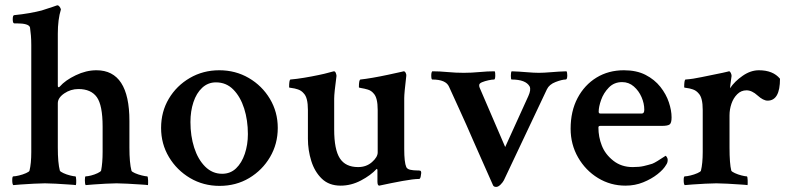

<svg xmlns="http://www.w3.org/2000/svg" viewBox="-20 -698 3005 728"><path d="M30.3 3.9Q26.4 0 26.4 -14.6Q26.4 -29.3 30.3 -29.3Q38.1 -29.3 52.2 -32.7Q66.4 -36.1 78.6 -41.5Q90.8 -46.9 91.8 -50.8Q98.6 -78.1 98.6 -121.1V-527.3Q98.6 -546.9 97.2 -563.5Q95.7 -580.1 93.8 -593.8Q89.8 -609.4 43 -609.4H34.2Q28.3 -609.4 28.3 -625Q28.3 -640.6 34.2 -640.6Q64.5 -643.6 91.8 -648.4Q119.1 -653.3 137.7 -658.2Q163.1 -666 179.7 -671.9Q196.3 -677.7 196.3 -677.7H198.2Q202.1 -677.7 206.1 -672.4Q210 -667 210.9 -662.1Q199.2 -624 199.2 -570.3V-373Q199.2 -367.2 203.1 -367.2Q204.1 -367.2 207 -370.1Q227.5 -393.6 267.1 -412.6Q306.6 -431.6 345.7 -431.6Q470.7 -431.6 470.7 -239.3V-138.7Q470.7 -80.1 478.5 -50.8Q479.5 -46.9 491.7 -41.5Q503.9 -36.1 518.1 -32.7Q532.2 -29.3 538.1 -29.3Q541 -29.3 541.5 -15.1Q542 -1 541 3.9Q537.1 2.9 513.2 1.5Q489.3 0 462.9 -1.5Q436.5 -2.9 421.9 -2.9Q406.2 -2.9 380.9 -1.5Q355.5 0 333.5 1.5Q311.5 2.9 304.7 3.9Q301.8 -1 301.8 -14.6Q301.8 -29.3 304.7 -29.3Q312.5 -29.3 325.7 -32.7Q338.9 -36.1 350.1 -41.5Q361.3 -46.9 363.3 -50.8Q369.1 -80.1 369.1 -122.1V-217.8Q369.1 -298.8 347.2 -329.6Q325.2 -360.4 277.3 -360.4Q248 -360.4 223.6 -343.8Q199.2 -327.1 199.2 -306.6V-138.7Q199.2 -80.1 207 -50.8Q209 -46.9 220.7 -41.5Q232.4 -36.1 246.1 -32.7Q259.8 -29.3 265.6 -29.3Q268.6 -29.3 269 -15.1Q269.5 -1 267.6 3.9Q262.7 2.9 239.7 1.5Q216.8 0 191.4 -1.5Q166 -2.9 150.4 -2.9Q134.8 -2.9 108.4 -1.5Q82 0 59.1 1.5Q36.1 2.9 30.3 3.9Z M812.5 6.8Q751 6.8 700.7 -22.9Q650.4 -52.7 620.6 -102.5Q590.8 -152.3 590.8 -212.9Q590.8 -274.4 620.1 -323.7Q649.4 -373 699.7 -402.3Q750 -431.6 811.5 -431.6Q873 -431.6 923.3 -402.3Q973.6 -373 1003.4 -323.2Q1033.2 -273.4 1033.2 -212.9Q1033.2 -152.3 1003.9 -102.5Q974.6 -52.7 924.8 -22.9Q875 6.8 812.5 6.8ZM822.3 -39.1Q853.5 -39.1 875 -59.6Q896.5 -80.1 908.2 -114.7Q919.9 -149.4 919.9 -189.5Q919.9 -242.2 905.8 -286.6Q891.6 -331.1 864.7 -358.4Q837.9 -385.7 798.8 -385.7Q768.6 -385.7 746.6 -365.2Q724.6 -344.7 713.4 -310.5Q702.1 -276.4 702.1 -235.4Q702.1 -182.6 716.3 -138.2Q730.5 -93.8 757.8 -66.4Q785.2 -39.1 822.3 -39.1Z M1271.5 5.9Q1227.5 5.9 1200.2 -20.5Q1172.9 -46.9 1160.2 -87.9Q1147.5 -128.9 1147.5 -171.9V-281.2Q1147.5 -328.1 1131.8 -343.8Q1123 -354.5 1109.9 -358.9Q1096.7 -363.3 1086.4 -364.3Q1076.2 -365.2 1076.2 -367.2Q1076.2 -394.5 1081.1 -396.5Q1104.5 -398.4 1133.8 -403.3Q1163.1 -408.2 1188.5 -413.6Q1213.9 -418.9 1223.6 -421.9Q1231.4 -423.8 1238.3 -425.8Q1245.1 -427.7 1246.1 -427.7Q1251 -427.7 1253.4 -420.9Q1255.9 -414.1 1255.9 -410.2Q1247.1 -344.7 1247.1 -324.2V-207Q1247.1 -130.9 1268.6 -97.7Q1290 -64.5 1337.9 -64.5Q1369.1 -64.5 1390.6 -83.5Q1412.1 -102.5 1412.1 -120.1V-281.2Q1412.1 -328.1 1396.5 -343.8Q1387.7 -354.5 1374.5 -358.4Q1361.3 -362.3 1351.1 -363.8Q1340.8 -365.2 1340.8 -367.2Q1340.8 -395.5 1346.7 -396.5Q1365.2 -398.4 1393.6 -403.3Q1421.9 -408.2 1451.7 -414.6Q1481.4 -420.9 1502.9 -425.8L1510.7 -427.7Q1515.6 -427.7 1518.6 -420.9Q1521.5 -414.1 1520.5 -410.2Q1516.6 -377 1514.6 -356Q1512.7 -335 1512.7 -326.2V-132.8Q1512.7 -108.4 1514.6 -90.8Q1516.6 -73.2 1520.5 -64.5Q1524.4 -56.6 1536.1 -54.2Q1547.9 -51.8 1559.1 -51.8Q1570.3 -51.8 1573.2 -50.8Q1577.1 -49.8 1577.1 -42Q1577.1 -38.1 1575.2 -28.8Q1573.2 -19.5 1569.3 -19.5Q1547.9 -19.5 1505.4 -11.7Q1462.9 -3.9 1418 5.9Q1411.1 5.9 1411.1 -9.8V-52.7Q1411.1 -57.6 1408.2 -57.6Q1385.7 -33.2 1348.6 -13.7Q1311.5 5.9 1271.5 5.9Z M1861.3 10.7Q1852.5 10.7 1849.6 4.9Q1823.2 -54.7 1805.2 -95.2Q1787.1 -135.7 1773.9 -166Q1760.7 -196.3 1748.5 -224.1Q1736.3 -252 1720.7 -285.6Q1705.1 -319.3 1682.6 -369.1Q1670.9 -396.5 1619.1 -396.5Q1615.2 -396.5 1615.2 -412.1Q1615.2 -423.8 1619.1 -427.7Q1646.5 -427.7 1677.2 -424.8Q1708 -421.9 1738.3 -421.9Q1767.6 -421.9 1797.9 -424.8Q1828.1 -427.7 1855.5 -427.7Q1858.4 -423.8 1857.9 -410.2Q1857.4 -396.5 1853.5 -396.5Q1845.7 -396.5 1832 -393.6Q1818.4 -390.6 1807.6 -386.2Q1796.9 -381.8 1796.9 -375Q1796.9 -369.1 1798.8 -365.2L1895.5 -140.6L1983.4 -334Q1994.1 -357.4 1988.3 -370.1Q1973.6 -396.5 1919.9 -396.5Q1917 -396.5 1917 -410.2Q1917 -423.8 1919.9 -427.7Q1948.2 -426.8 1976.6 -424.3Q2004.9 -421.9 2023.4 -421.9Q2041 -421.9 2069.8 -424.3Q2098.6 -426.8 2127.9 -427.7Q2130.9 -423.8 2130.9 -412.1Q2130.9 -396.5 2125 -396.5Q2111.3 -396.5 2086.9 -387.2Q2062.5 -377.9 2053.7 -359.4L1890.6 -14.6Q1886.7 -6.8 1877.9 2Q1869.1 10.7 1861.3 10.7Z M2351.6 5.9Q2294.9 5.9 2247.6 -22.9Q2200.2 -51.8 2171.9 -101.1Q2143.6 -150.4 2143.6 -210Q2143.6 -276.4 2169.9 -326.2Q2196.3 -376 2241.7 -403.8Q2287.1 -431.6 2345.7 -431.6Q2393.6 -431.6 2427.7 -414.1Q2461.9 -396.5 2483.9 -368.7Q2505.9 -340.8 2516.1 -310.1Q2526.4 -279.3 2526.4 -252.9Q2526.4 -231.4 2519 -226.1Q2511.7 -220.7 2489.3 -220.7H2255.9Q2249 -220.7 2249 -214.8Q2249 -178.7 2261.7 -146.5Q2274.4 -113.3 2305.2 -88.9Q2335.9 -64.5 2378.9 -64.5Q2404.3 -64.5 2420.9 -68.4Q2437.5 -72.3 2453.1 -77.1Q2460.9 -80.1 2472.7 -87.4Q2484.4 -94.7 2494.1 -101.1Q2503.9 -107.4 2503.9 -107.4Q2505.9 -106.4 2508.8 -101.6Q2511.7 -96.7 2511.7 -91.8Q2511.7 -81.1 2505.9 -73.2Q2496.1 -55.7 2473.1 -37.6Q2450.2 -19.5 2418.9 -6.8Q2387.7 5.9 2351.6 5.9ZM2255.9 -267.6H2414.1Q2422.9 -267.6 2422.9 -282.2Q2422.9 -305.7 2412.6 -329.6Q2402.3 -353.5 2383.3 -370.1Q2364.3 -386.7 2338.9 -386.7Q2308.6 -386.7 2288.6 -366.2Q2268.6 -345.7 2259.3 -319.3Q2250 -293 2250 -274.4Q2250 -267.6 2255.9 -267.6Z M2576.2 3.9Q2572.3 0 2572.3 -14.6Q2572.3 -29.3 2576.2 -29.3Q2584 -29.3 2598.1 -32.7Q2612.3 -36.1 2624.5 -41.5Q2636.7 -46.9 2637.7 -50.8Q2644.5 -78.1 2644.5 -122.1V-281.2Q2644.5 -328.1 2628.9 -343.8Q2620.1 -354.5 2607.4 -358.9Q2594.7 -363.3 2584.5 -364.3Q2574.2 -365.2 2574.2 -367.2Q2574.2 -394.5 2579.1 -396.5Q2607.4 -398.4 2641.1 -405.8Q2674.8 -413.1 2719.7 -421.9Q2734.4 -424.8 2738.8 -426.3Q2743.2 -427.7 2744.1 -427.7Q2748 -427.7 2751 -421.4Q2753.9 -415 2753.9 -410.2Q2748 -369.1 2748 -363.3Q2765.6 -389.6 2795.9 -410.6Q2826.2 -431.6 2857.4 -431.6Q2911.1 -431.6 2937.5 -399.4Q2937.5 -316.4 2890.6 -316.4Q2874 -316.4 2852.5 -335.9Q2831.1 -355.5 2810.5 -355.5Q2790 -355.5 2775.4 -340.8Q2760.7 -326.2 2753.4 -304.7Q2746.1 -283.2 2746.1 -260.7V-138.7Q2746.1 -77.1 2752.9 -50.8Q2754.9 -46.9 2766.6 -41.5Q2778.3 -36.1 2792 -32.7Q2805.7 -29.3 2811.5 -29.3Q2814.5 -29.3 2814.9 -15.1Q2815.4 -1 2814.5 3.9Q2809.6 2.9 2786.6 1.5Q2763.7 0 2737.8 -1.5Q2711.9 -2.9 2696.3 -2.9Q2680.7 -2.9 2654.3 -1.5Q2627.9 0 2605 1.5Q2582 2.9 2576.2 3.9Z"/></svg>

Font: Crimson Text SemiBold
Style: Regular
Weight: 600
Designer: Sebastian Kosch
Foundry: Sebastian Kosch
Version: Version 1.100; ttfautohint (v1.8.4)